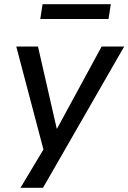

<svg xmlns="http://www.w3.org/2000/svg" viewBox="-20 -720 615 920"><path d="M78 180 201 -25 196 26 58 -497H162L252 -103H253L467 -497H575L186 180ZM173 -629 184 -700H511L500 -629Z"/></svg>

Font: Nunito Sans 7pt Medium
Style: Italic
Weight: 500
Italic angle: -9°
Designer: Vernon Adams
Foundry: Vernon Adams
Version: Version 3.101;gftools[0.9.27]